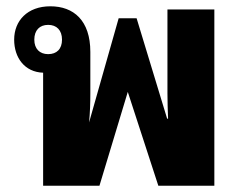

<svg xmlns="http://www.w3.org/2000/svg" viewBox="-20 -590 768 610"><path d="M117 0H296L386 -298L483 0H661V-560H512V-293C512 -267 513 -239 514 -213H511L414 -532H357L263 -201C266 -231 267 -263 267 -293V-425C267 -525 214 -570 140 -570C67 -570 25 -524 25 -464C25 -407 58 -361 117 -359ZM133 -418C106 -418 89 -435 89 -464C89 -494 106 -511 133 -511C160 -511 177 -494 177 -464C177 -434 160 -418 133 -418Z"/></svg>

Font: Noto Sans Thai Looped SemiCondensed ExtraBold
Style: Regular
Weight: 800
Width: 4
Designer: Sasikarn Vongin, Ben Mitchell
Foundry: The Fontpad Ltd
Version: Version 1.001